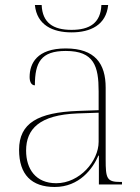

<svg xmlns="http://www.w3.org/2000/svg" viewBox="-20 -735 557 765"><path d="M265 -606C340 -606 403 -635 411 -715H384C381 -644 338 -616 265 -616C192 -616 149 -644 146 -715H119C127 -635 190 -606 265 -606ZM198 10C296 10 350 -63 372 -115H374V0H466V-10H459C405 -10 401 -25 401 -100V-386C401 -481 359 -542 242 -542C127 -542 98 -482 98 -428C98 -409 105 -395 119 -395C119 -486 143 -532 242 -532C355 -532 373 -471 373 -371V-296L290 -293C132 -287 56 -245 56 -138C56 -39 106 10 198 10ZM204 -5C122 -5 84 -62 84 -135C84 -221 137 -277 288 -283L373 -286V-170C373 -94 298 -5 204 -5Z"/></svg>

Font: Noto Serif Display Thin
Style: Regular
Weight: 100
Designer: Monotype Design Team
Foundry: Monotype Imaging Inc.
Version: Version 2.009